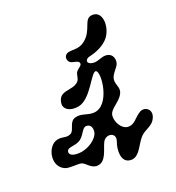

<svg xmlns="http://www.w3.org/2000/svg" viewBox="-141 -871 922 1008"><g transform="rotate(-20 320.5 -366.5)"><path d="M79 -52C6 -81 32 -196 93 -207C125 -213 141 -197 167 -211C191 -224 182 -274 221 -284C259 -294 281 -272 321 -274C415 -279 433 -464 405 -475C380 -485 331 -345 255 -332C202 -323 173 -349 176 -377C184 -451 255 -418 292 -455C306 -469 302 -490 311 -505C320 -520 344 -528 342 -542C340 -559 314 -557 298 -564C277 -573 273 -608 300 -617C327 -626 359 -612 396 -641C457 -689 435 -759 490 -759C552 -759 550 -656 501 -609C469 -578 426 -565 400 -559C372 -553 368 -525 406 -521C440 -517 465 -546 500 -531C525 -520 528 -486 517 -467C504 -445 476 -423 478 -393C480 -365 498 -348 483 -319C463 -280 410 -262 406 -227C402 -193 427 -146 462 -143C502 -140 515 -176 550 -196C580 -213 620 -187 602 -144C584 -100 544 -102 515 -70C483 -35 465 36 409 25C367 17 364 -43 382 -92C399 -138 338 -152 318 -109C300 -70 292 -9 243 -6C207 -4 189 -41 168 -46C148 -51 102 -43 79 -52ZM123 -128C120 -110 140 -99 176 -101C231 -104 284 -145 288 -180C291 -209 277 -222 258 -222C234 -222 227 -177 194 -159C163 -142 127 -152 123 -128Z"/></g></svg>

Font: PicNic
Style: Regular
Weight: 400
Designer: Mariel Nils
Foundry: Velvetyne Type Foundry
Version: Version 2.000;Glyphs 3.2.3 (3260)